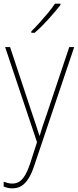

<svg xmlns="http://www.w3.org/2000/svg" viewBox="-20 -785 427 1048"><path d="M8 -528H35L157 -160Q168 -128 175 -107Q182 -86 186.5 -71Q191 -56 195 -45H197Q204 -70 213 -97Q222 -124 234 -158L358 -528H385L167 119Q153 162 135.5 189.5Q118 217 97 230Q76 243 47 243Q34 243 23 240.5Q12 238 0 233V207Q12 211 23 214Q34 217 47 217Q68 217 84.5 207Q101 197 115.5 173.5Q130 150 144 109L182 -9ZM310 -758Q297 -741 280 -721Q263 -701 244.5 -680.5Q226 -660 207 -641Q188 -622 169 -606H151V-614Q174 -637 197.5 -663Q221 -689 243 -715.5Q265 -742 280 -765H310Z"/></svg>

Font: Noto Sans Khmer SemiCondensed Thin
Style: Regular
Weight: 250
Width: 4
Designer: Danh Hong and the Monotype Design Team
Foundry: Monotype Imaging Inc.
Version: Version 2.004